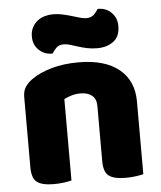

<svg xmlns="http://www.w3.org/2000/svg" viewBox="-52 -767 688 820"><g transform="rotate(-5 291.5 -356.5)"><path d="M530 -1Q519 2 498.5 5Q478 8 454 8Q404 8 382 -8.5Q360 -25 360 -72V-308Q360 -339 341.5 -353.5Q323 -368 293 -368Q273 -368 255.5 -363Q238 -358 222 -350V-1Q211 2 190.5 5Q170 8 146 8Q96 8 74 -8.5Q52 -25 52 -72V-373Q52 -400 63.5 -417Q75 -434 95 -448Q129 -472 180.5 -486.5Q232 -501 295 -501Q408 -501 469 -451.5Q530 -402 530 -313ZM346 -686Q368 -686 380 -699Q392 -712 397 -721H401Q433 -721 456 -698.5Q479 -676 479 -641Q479 -596 451 -575Q423 -554 381 -554Q357 -554 336.5 -558.5Q316 -563 299 -568.5Q282 -574 267 -578.5Q252 -583 240 -583Q218 -583 206.5 -570.5Q195 -558 189 -548H185Q154 -548 130.5 -570Q107 -592 107 -628Q107 -650 115.5 -666.5Q124 -683 138 -694Q152 -705 169.5 -710Q187 -715 205 -715Q226 -715 246 -710.5Q266 -706 284.5 -700.5Q303 -695 318.5 -690.5Q334 -686 346 -686Z"/></g></svg>

Font: Baloo 2 Latin ExtraBold
Style: Regular
Weight: 400
Designer: Sarang Kulkarni and Ek Type
Foundry: Ek Type
Version: Version 1.001